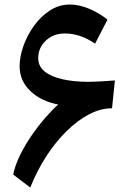

<svg xmlns="http://www.w3.org/2000/svg" viewBox="-20 -813 558 846"><path d="M38.1 -43.9Q46.4 -84.5 68.1 -128.9Q89.8 -173.3 119.1 -215.8Q148.4 -258.3 179.4 -293.9Q210.4 -329.6 236.3 -352.5Q161.1 -366.7 113.8 -411.9Q66.4 -457 66.4 -522Q66.4 -561.5 82.5 -608.4Q98.6 -655.3 128.4 -697.3Q158.2 -739.3 198.7 -766.1Q239.3 -793 288.1 -793Q328.1 -793 371.3 -775.1Q414.6 -757.3 453.6 -726.6L398.9 -620.6Q364.7 -644 331.8 -654.8Q298.8 -665.5 265.6 -665.5Q214.8 -665.5 181.6 -633.8Q148.4 -602.1 148.4 -557.1Q148.4 -520 178 -497.1Q207.5 -474.1 257.3 -463.4Q307.1 -452.6 367.7 -452.6Q389.2 -452.6 422.9 -454.3Q456.5 -456.1 486.3 -458.5L473.6 -335.9Q423.3 -335.9 372.1 -309.1Q320.8 -282.2 272.5 -234.4Q224.1 -186.5 183.3 -123.3Q142.6 -60.1 113.3 13.2Z"/></svg>

Font: Pinar DS4-SemiBold
Style: Regular
Weight: 600
Designer: Amin Abedi
Version: Version 2.000